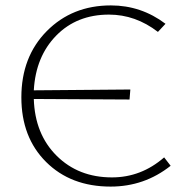

<svg xmlns="http://www.w3.org/2000/svg" viewBox="-20 -684 697 710"><path d="M587 -102 611 -71Q514 6 389 6Q242 6 150.5 -85Q59 -176 59 -324Q59 -474 153 -569Q247 -664 390 -664Q502 -664 592 -596L564 -566Q481 -630 383 -630Q264 -630 188 -552.5Q112 -475 105 -350L462 -353L459 -316L105 -318Q109 -188 189.5 -108Q270 -28 394 -28Q502 -28 587 -102Z"/></svg>

Font: EauTest Light
Style: Regular
Weight: 300
Designer: Christian Thalmann (Catharsis Fonts)
Version: Version 0.001;PS 000.001;hotconv 1.0.88;makeotf.lib2.5.64775